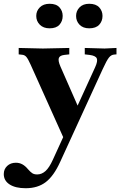

<svg xmlns="http://www.w3.org/2000/svg" viewBox="-98 -700 643 1017"><path d="M38 297Q-16 297 -47 277Q-78 257 -78 222Q-78 196 -60 179Q-42 162 -14 162Q5 162 20.5 170.5Q36 179 50 196Q63 211 73 217.5Q83 224 99 224Q123 224 143 206Q163 188 182 146L406 -344Q421 -377 414.5 -391Q408 -405 377 -409L351 -412V-446L456 -443L519 -446V-412L507 -411Q491 -410 479 -395Q467 -380 446 -334L221 157Q187 232 144.5 264.5Q102 297 38 297ZM241 36 64 -358Q51 -387 42 -398Q33 -409 19 -410L1 -412V-446L129 -443L269 -446V-412L242 -409Q218 -406 213.5 -392Q209 -378 222 -348L327 -109ZM164.6 -550Q132 -550 113 -569Q94 -588 94 -615.5Q94 -642 112.8 -661Q131.6 -680 165 -680Q200 -680 217 -661Q234 -642 234 -615.6Q234 -588 217 -569Q200 -550 164.6 -550ZM374.5 -550Q341.8 -550 323.4 -569Q305 -588 305 -615.5Q305 -642 323.4 -661Q341.8 -680 374.5 -680Q410 -680 427.5 -661Q445 -642 445 -615.6Q445 -588 427.5 -569Q410 -550 374.5 -550Z"/></svg>

Font: Baskervville SC
Style: Regular
Weight: 400
Designer: Alexis Faudot, Rémi Forte, Morgane Pierson, Rafael Ribas, Tanguy Vanlaeys, Rosalie Wagner, Thomas Huot-Marchand
Foundry: ANRT
Version: Version 1.100